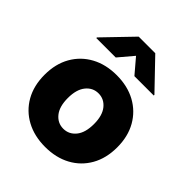

<svg xmlns="http://www.w3.org/2000/svg" viewBox="-212 -881 1020 1020"><g transform="rotate(45 298.0 -371.0)"><path d="M297.9 11.7Q216.8 11.7 155.3 -21.5Q93.8 -54.7 59.3 -115.2Q24.9 -175.8 24.9 -257.8Q24.9 -339.4 59.3 -399.9Q93.8 -460.4 155.3 -493.9Q216.8 -527.3 297.9 -527.3Q379.4 -527.3 440.7 -493.9Q502 -460.4 536.4 -399.9Q570.8 -339.4 570.8 -257.8Q570.8 -175.8 536.4 -115.2Q502 -54.7 440.7 -21.5Q379.4 11.7 297.9 11.7ZM297.9 -125Q340.3 -125 368.2 -159.2Q396 -193.4 396 -257.8Q396 -321.8 368.2 -356.2Q340.3 -390.6 297.9 -390.6Q255.4 -390.6 227.5 -356.2Q199.7 -321.8 199.7 -257.8Q199.7 -193.4 227.5 -159.2Q255.4 -125 297.9 -125ZM367.7 -589.8 297.4 -672.4 227.5 -589.8H81.5V-594.7L235.4 -754.4H359.9L513.2 -594.7V-589.8Z"/></g></svg>

Font: Inter Display Extra Bold
Style: Regular
Weight: 800
Designer: Rasmus Andersson
Foundry: rsms
Version: Version 4.000;git-4fc901f